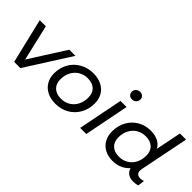

<svg xmlns="http://www.w3.org/2000/svg" viewBox="22 -1445 2139 2139"><g transform="rotate(45 1091.0 -375.5)"><path d="M613 -530 276 0H178L51 -530H147L246 -105L516 -530Z M582 -223Q582 -312 622 -383Q662 -454 733 -494.5Q804 -535 893 -535Q968 -535 1024 -507Q1080 -479 1110.5 -427.5Q1141 -376 1141 -307Q1141 -218 1101 -146.5Q1061 -75 990.5 -34.5Q920 6 831 6Q756 6 700 -22.5Q644 -51 613 -103Q582 -155 582 -223ZM1044 -302Q1044 -373 1003 -412Q962 -451 886 -451Q827 -451 780 -422.5Q733 -394 706 -343Q679 -292 679 -227Q679 -157 720.5 -117.5Q762 -78 837 -78Q896 -78 943.5 -106.5Q991 -135 1017.5 -186Q1044 -237 1044 -302Z M1323 -530H1419L1314 0H1218ZM1339 -690Q1339 -718 1358.5 -737.5Q1378 -757 1408 -757Q1434 -757 1451.5 -740.5Q1469 -724 1469 -701Q1469 -670 1449.5 -651Q1430 -632 1399 -632Q1373 -632 1356 -649Q1339 -666 1339 -690Z M2025 -135Q2025 -106 2041.5 -90.5Q2058 -75 2090 -75Q2117 -75 2139 -84L2129 -6Q2099 6 2058 6Q2008 6 1975.5 -16.5Q1943 -39 1932 -80Q1855 6 1730 6Q1662 6 1609 -21.5Q1556 -49 1526 -101Q1496 -153 1496 -223Q1496 -313 1535 -384Q1574 -455 1642.5 -495Q1711 -535 1796 -535Q1864 -535 1912.5 -511Q1961 -487 1987 -440L2048 -742H2144L2028 -162Q2025 -147 2025 -135ZM1958 -302Q1958 -373 1917 -412Q1876 -451 1800 -451Q1741 -451 1694 -422.5Q1647 -394 1620 -343Q1593 -292 1593 -227Q1593 -157 1634.5 -117.5Q1676 -78 1751 -78Q1810 -78 1857.5 -106.5Q1905 -135 1931.5 -186Q1958 -237 1958 -302Z"/></g></svg>

Font: Montserrat Alternates Medium
Style: Italic
Weight: 500
Italic angle: -11.3°
Designer: Julieta Ulanovsky
Foundry: Julieta Ulanovsky
Version: Version 7.200